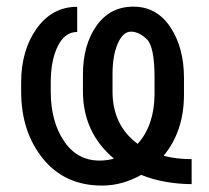

<svg xmlns="http://www.w3.org/2000/svg" viewBox="-20 -559 640 589"><path d="M454.1 -321.3Q454.1 -416.5 429.9 -439.2Q405.8 -461.9 381.6 -461.9Q357.4 -461.9 341.3 -425.5Q325.2 -389.2 325.2 -331.1V-278.3Q325.2 -174.8 402.3 -117.7Q453.1 -174.3 454.1 -268.6ZM293 10.3Q178.7 10.3 111.8 -72.3Q44.9 -154.8 44.9 -277.8V-306.2Q44.9 -404.8 92.5 -471.4Q140.1 -538.1 216.8 -538.1V-460.9Q178.7 -460.9 157.2 -417.2Q135.7 -373.5 135.7 -307.1V-277.8Q135.7 -187 176 -126.7Q216.3 -66.4 285.2 -66.4Q308.1 -66.4 329.6 -72.3Q234.4 -152.3 234.4 -279.3V-330.1Q234.4 -420.9 275.9 -479.7Q317.4 -538.6 389.2 -538.6Q460.9 -538.6 502.7 -475.6Q544.4 -412.6 544.4 -319.8V-268.6Q544.4 -156.7 481.9 -81.1Q520.5 -70.8 567.9 -70.8V5.9Q480.5 4.9 413.1 -22.5Q355 10.3 293 10.3Z"/></svg>

Font: RobotoMono-Regular
Style: Regular
Weight: 400
Designer: Google
Version: Version 2.000985; 2015; ttfautohint (v1.3)